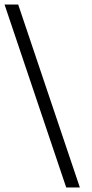

<svg xmlns="http://www.w3.org/2000/svg" viewBox="-81 -772 406 844"><path d="M-61 -752H-1L270 52H210Z"/></svg>

Font: Pathway Extreme SemiCondensed Light
Style: Italic
Weight: 300
Width: 4
Italic angle: -8°
Version: Version 1.001;gftools[0.9.26]